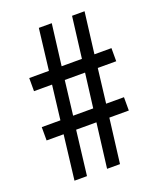

<svg xmlns="http://www.w3.org/2000/svg" viewBox="-134 -797 728 880"><g transform="rotate(-20 230.0 -357.0)"><path d="M353 -449 333 -282H420V-217H325L298 0H235L262 -217H163L137 0H76L102 -217H19V-282H110L130 -449H42V-513H138L162 -714H225L200 -513H299L324 -714H385L360 -513H443V-449ZM172 -282H270L291 -449H192Z"/></g></svg>

Font: Noto Sans Lao UI ExtCond
Style: Regular
Weight: 400
Width: 2
Designer: Monotype Design Team
Foundry: Monotype Imaging Inc.
Version: Version 2.000; ttfautohint (v1.8.4.7-5d5b)